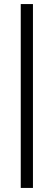

<svg xmlns="http://www.w3.org/2000/svg" viewBox="-20 -763 264 944"><path d="M82 161V-743H142V161Z"/></svg>

Font: Saira Condensed
Style: Regular
Weight: 400
Width: 3
Designer: Hector Gatti with collaboration of the Omnibus-Type team
Foundry: Omnibus-Type
Version: Version 1.101